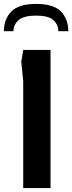

<svg xmlns="http://www.w3.org/2000/svg" viewBox="-49 -964 370 984"><path d="M70 0V-548L60 -648L70 -708H210V0ZM136 -944Q46 -944 8.5 -904.5Q-29 -865 -29 -804H20Q20 -838 46.5 -861Q73 -884 136 -884Q199 -884 224.5 -861Q250 -838 250 -804H301Q301 -866 263.5 -905Q226 -944 136 -944Z"/></svg>

Font: Rowdies Light
Style: Regular
Weight: 300
Designer: Jaikishan Patel
Version: Version 1.000; ttfautohint (v1.8.3)